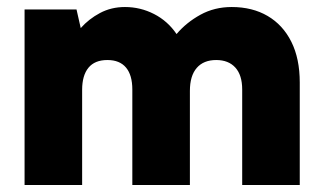

<svg xmlns="http://www.w3.org/2000/svg" viewBox="-20 -527 918 547"><path d="M50 -500H198L210 -447Q233 -473 265 -490Q297 -507 336 -507Q380 -507 419 -487Q458 -467 483 -430Q511 -463 551 -485Q591 -507 640 -507Q699 -507 742.5 -481.5Q786 -456 810 -408Q834 -360 834 -292V0H670V-272Q670 -313 650.5 -334.5Q631 -356 596 -356Q560 -356 540.5 -333.5Q521 -311 521 -268V0H357V-272Q357 -313 339 -334.5Q321 -356 286 -356Q250 -356 232 -334Q214 -312 214 -271V0H50Z"/></svg>

Font: Albert Sans Black
Style: Regular
Weight: 900
Designer: Andreas Rasmussen
Foundry: a.Foundry
Version: Version 1.025